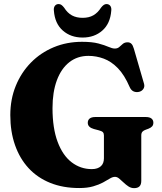

<svg xmlns="http://www.w3.org/2000/svg" viewBox="-20 -930 818 969"><path d="M693 -17.5Q693 1.5 684 10.5Q675 19.5 657 19.5Q641.5 19.5 628.5 11Q615.5 2.5 603.8 -8.8Q592 -20 581.5 -28.8Q571 -37.5 560.5 -37.5Q548.5 -37.5 534.2 -28.8Q520 -20 499.8 -9Q479.5 2 450.2 10.5Q421 19 380 19Q298 19 233.5 -7Q169 -33 124.2 -81.5Q79.5 -130 55.8 -197.8Q32 -265.5 32 -349Q32 -429 59.5 -496.5Q87 -564 136 -614Q185 -664 251 -691.5Q317 -719 394 -719Q445 -719 476.8 -710.5Q508.5 -702 527.5 -693.5Q546.5 -685 559.5 -685Q573.5 -685 582.2 -693Q591 -701 600.2 -708.8Q609.5 -716.5 624 -716.5Q635.5 -716.5 643 -709.2Q650.5 -702 655.5 -684.5L707 -507Q711 -492.5 703.5 -481.2Q696 -470 682 -466.5Q666.5 -463 654 -468.8Q641.5 -474.5 634.5 -490.5Q608 -552 574.8 -586Q541.5 -620 503.8 -634Q466 -648 426.5 -648Q370.5 -648 329.8 -616Q289 -584 267 -524.8Q245 -465.5 245 -384.5Q245 -283 270.8 -214.2Q296.5 -145.5 341.5 -111Q386.5 -76.5 443.5 -76.5Q459 -76.5 470.5 -80.5Q482 -84.5 489.5 -91.5Q497 -98.5 500.8 -108.5Q504.5 -118.5 504.5 -131V-246.5Q504.5 -257 499.2 -262.8Q494 -268.5 478 -272.5L453.5 -279Q439 -283 431 -290.8Q423 -298.5 423 -310.5Q423 -324 432.5 -331.8Q442 -339.5 462 -339.5H714.5Q735 -339.5 744.5 -331.8Q754 -324 754 -311Q754 -299.5 748 -292.5Q742 -285.5 729.5 -280.5L716 -275.5Q705 -272 699 -265.5Q693 -259 693 -246.5ZM397 -840Q429 -840 451.2 -852.8Q473.5 -865.5 490 -891.5Q497 -900.5 503.5 -905Q510 -909.5 517 -909.5Q530 -909.5 536.8 -900.2Q543.5 -891 541.5 -875.5Q536.5 -811 496.5 -775.8Q456.5 -740.5 397 -740.5Q337 -740.5 297 -775.8Q257 -811 252 -875.5Q250 -891 256.8 -900.2Q263.5 -909.5 276 -909.5Q284 -909.5 290.2 -905Q296.5 -900.5 303.5 -891.5Q320.5 -864.5 343.2 -852.2Q366 -840 397 -840Z"/></svg>

Font: Fraunces ExtraBold
Style: Regular
Weight: 800
Version: Version 1.000;[b76b70a41]